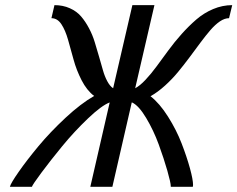

<svg xmlns="http://www.w3.org/2000/svg" viewBox="-20 -720 915 740"><path d="M487.8 -325.2 413.1 0H328.1L402.8 -325.2Q371.6 -313.5 318.8 -263.2Q266.1 -212.9 220.2 -157Q174.3 -101.1 139.6 -54.4Q105 -7.8 103 0H18.1Q21 -13.2 52 -57.6Q83 -102.1 127.9 -156.2Q172.9 -210.4 232.4 -265.9Q292 -321.3 342.8 -350.1Q314.5 -371.6 294.4 -410.9Q274.4 -450.2 263.7 -489.7Q252.9 -529.3 242.4 -566.4Q231.9 -603.5 216.6 -626.7Q201.2 -649.9 178.2 -649.9L189.9 -700.2Q222.7 -700.2 249.3 -688.2Q275.9 -676.3 292.7 -656.5Q309.6 -636.7 323.2 -610.8Q336.9 -585 345.2 -557.4Q353.5 -529.8 361.8 -501.5Q370.1 -473.1 376.7 -449.5Q383.3 -425.8 393.6 -406.7Q403.8 -387.7 416 -379.9L490.2 -700.2H575.2L501 -379.9Q519 -389.2 540.8 -412.4Q562.5 -435.5 583.5 -464.1Q604.5 -492.7 628.7 -525.6Q652.8 -558.6 680.2 -589.1Q707.5 -619.6 736.6 -644.8Q765.6 -669.9 801.5 -685.1Q837.4 -700.2 875 -700.2L862.8 -649.9Q845.7 -649.9 827.4 -637.5Q809.1 -625 790.8 -603.8Q772.5 -582.5 752.9 -556.2Q733.4 -529.8 711.2 -500Q689 -470.2 666.5 -442.9Q644 -415.5 616 -390.1Q587.9 -364.7 560.1 -349.1Q595.2 -321.8 627.7 -270.3Q660.2 -218.8 680.2 -166.7Q700.2 -114.7 712.2 -71Q724.1 -27.3 724.1 -6.8Q724.1 -5.4 723.6 -3.2Q723.1 -1 723.1 0H638.2V-2Q638.2 -15.6 625 -62Q611.8 -108.4 591.8 -163.1Q571.8 -217.8 543.2 -265.6Q514.6 -313.5 488.8 -325.2Z"/></svg>

Font: Pfennig
Style: Italic
Weight: 500
Italic angle: -13°
Version: Version 20120410 ; ttfautohint (v0.8)